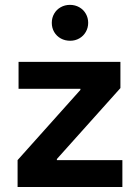

<svg xmlns="http://www.w3.org/2000/svg" viewBox="-20 -753 563 773"><path d="M50.8 -108.4 303.7 -391.1V-395.5H54.7V-503.9H464.8V-398.4L209 -112.8V-108.4H472.7V0H50.8ZM188.5 -661.1Q188.5 -681.2 198 -697.8Q207.5 -714.4 224.4 -723.9Q241.2 -733.4 261.7 -733.4Q282.2 -733.4 299.1 -723.9Q315.9 -714.4 325.4 -697.8Q335 -681.2 335 -661.1Q335 -641.1 325.4 -624.5Q315.9 -607.9 299.3 -598.4Q282.7 -588.9 262.7 -588.9Q241.7 -588.9 224.9 -598.1Q208 -607.4 198.2 -624Q188.5 -640.6 188.5 -661.1Z"/></svg>

Font: Wanted Sans SemiBold
Style: Regular
Weight: 600
Designer: Original Design by Kil Hyung-jin and Kang Hanbin, Wanted Lab, Inc; Hangeul from Source Han Sans by Jang Soo-young and Ka
Foundry: Wanted Lab, Inc.
Version: Version 1.003